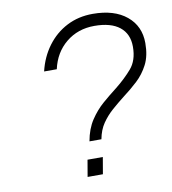

<svg xmlns="http://www.w3.org/2000/svg" viewBox="-76 -725 709 791"><g transform="rotate(-10 278.5 -329.0)"><path d="M260 -143Q269 -194 292.5 -229.5Q316 -265 346 -291Q376 -317 406 -340Q445 -371 474.5 -405Q504 -439 504 -496Q504 -550 467.5 -579Q431 -608 362 -608Q293 -608 243.5 -567.5Q194 -527 179 -459H126Q140 -518 173.5 -563Q207 -608 255.5 -633Q304 -658 364 -658Q454 -658 505.5 -615.5Q557 -573 557 -502Q557 -449 538.5 -413Q520 -377 491.5 -350.5Q463 -324 431 -300Q404 -279 379 -257Q354 -235 335.5 -208Q317 -181 310 -143ZM291 0H227L239 -70H303Z"/></g></svg>

Font: Overused Grotesk Light
Style: Italic
Weight: 300
Italic angle: -10°
Version: Version 0.003